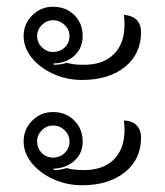

<svg xmlns="http://www.w3.org/2000/svg" viewBox="-20 -574 488 569"><path d="M50 -467Q50 -503 75.5 -528.5Q101 -554 137 -554Q175 -554 200 -529.5Q225 -505 225 -467Q225 -432 201 -409.5Q177 -387 139 -386V-382Q159 -382 178 -388Q196 -382 229 -382Q286 -382 317.5 -413.5Q349 -445 349 -501Q349 -522 347 -530Q372 -528 385 -515Q398 -502 398 -479Q398 -414 350 -375.5Q302 -337 223 -337Q178 -337 138 -355Q98 -373 74 -403Q50 -433 50 -467ZM186 -467Q186 -486 171.5 -500Q157 -514 137 -514Q118 -514 104 -500Q90 -486 90 -467Q90 -448 104 -434Q118 -420 137 -420Q158 -420 172 -433.5Q186 -447 186 -467ZM50 -155Q50 -191 75.5 -216.5Q101 -242 137 -242Q175 -242 200 -217Q225 -192 225 -154Q225 -120 201 -98Q177 -76 139 -74V-70Q160 -70 178 -76Q195 -70 229 -70Q286 -70 317.5 -101.5Q349 -133 349 -189Q349 -203 347 -217Q372 -216 385 -202.5Q398 -189 398 -166Q398 -102 350 -63.5Q302 -25 223 -25Q178 -25 138 -43Q98 -61 74 -91Q50 -121 50 -155ZM186 -155Q186 -174 171.5 -188Q157 -202 137 -202Q118 -202 104 -188Q90 -174 90 -155Q90 -135 103.5 -121Q117 -107 137 -107Q158 -107 172 -121Q186 -135 186 -155Z"/></svg>

Font: K2D Thin
Style: Regular
Weight: 100
Designer: Katatrad Aksorn Co.,Ltd.
Foundry: Cadson Demak Co.,Ltd.
Version: Version 1.000; ttfautohint (v1.6)